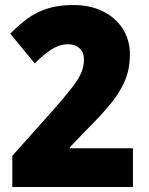

<svg xmlns="http://www.w3.org/2000/svg" viewBox="-20 -744 593 764"><path d="M509 0H29V-124L188 -302Q239 -360 266.5 -395.5Q294 -431 304 -456Q314 -481 314 -506Q314 -537 296 -552.5Q278 -568 250 -568Q219 -568 188.5 -549.5Q158 -531 118 -492L21 -610Q53 -643 88 -669Q123 -695 167 -709.5Q211 -724 271 -724Q339 -724 389.5 -699Q440 -674 468.5 -629.5Q497 -585 497 -527Q497 -473 479 -427.5Q461 -382 422.5 -334Q384 -286 322 -225L259 -159V-154H509Z"/></svg>

Font: Noto Sans Lao UI SemCond Blk
Style: Regular
Weight: 900
Width: 4
Designer: Monotype Design Team
Foundry: Monotype Imaging Inc.
Version: Version 2.000; ttfautohint (v1.8.4.7-5d5b)